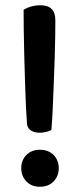

<svg xmlns="http://www.w3.org/2000/svg" viewBox="-20 -698 308 732"><path d="M191 -621Q191 -599 190.5 -560.5Q190 -522 188.5 -475.5Q187 -429 185 -379.5Q183 -330 181 -284.5Q179 -239 176 -203Q169 -198 156 -195Q143 -192 132 -192Q113 -192 99.5 -199.5Q86 -207 83 -224Q81 -248 79 -289.5Q77 -331 75.5 -382Q74 -433 72.5 -485.5Q71 -538 70.5 -584Q70 -630 70 -661Q99 -678 134 -678Q191 -678 191 -621ZM61 -57Q61 -87 80.5 -107Q100 -127 132 -127Q165 -127 184.5 -107Q204 -87 204 -57Q204 -27 184.5 -6.5Q165 14 132 14Q100 14 80.5 -6.5Q61 -27 61 -57Z"/></svg>

Font: BalooTamma2SemiBold
Style: Regular
Weight: 600
Designer: Divya Kowshik, Shuchita Grover and Ek Type
Foundry: Ek Type
Version: Version 1.700